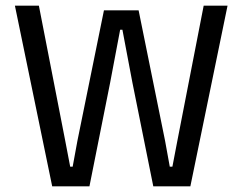

<svg xmlns="http://www.w3.org/2000/svg" viewBox="-20 -659 857 679"><path d="M164.6 0 32.7 -639H117.5L210.6 -161.6L228.2 -69.6H237L253.9 -161.6L347.6 -622.4H470.2L563.7 -161.5L580.4 -69.6H589.7L607.3 -161.5L700.3 -639H784.7L653.2 0H522.1L448.1 -367.7L412.9 -553.8H404.9L369.7 -367.7L296.3 0Z"/></svg>

Font: Anek Gurmukhi Medium
Style: Regular
Weight: 500
Designer: Sarang Kulkarni (Gurmukhi), Yesha Goshar (Latin)
Foundry: Ek Type
Version: Version 1.003